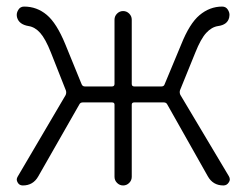

<svg xmlns="http://www.w3.org/2000/svg" viewBox="-20 -567 754 587"><path d="M530.3 -291Q528.3 -284.2 531.2 -277.3L679.7 -28.3Q682.6 -23.4 682.6 -18.6Q682.6 -13.7 679.7 -9.8Q673.8 0 663.1 0Q630.9 0 615.2 -28.3L491.2 -248Q488.3 -253.9 480.5 -253.9H390.6Q382.8 -253.9 382.8 -247.1V-26.4Q382.8 -15.6 375 -7.8Q367.2 0 356.4 0Q345.7 0 337.9 -7.8Q330.1 -15.6 330.1 -26.4V-247.1Q330.1 -253.9 322.3 -253.9H233.4Q225.6 -253.9 222.7 -248L96.7 -27.3Q81.1 0 49.8 0Q39.1 0 34.2 -8.8Q31.2 -13.7 31.2 -18.1Q31.2 -22.5 34.2 -27.3L180.7 -276.4Q183.6 -283.2 181.6 -290L135.7 -406.2Q119.1 -448.2 103 -466.3Q86.9 -484.4 67.4 -487.3Q38.1 -492.2 32.2 -513.7Q31.2 -517.6 31.2 -521.5Q31.2 -529.3 36.1 -537.1Q42 -546.9 53.7 -546.9Q92.8 -546.9 123 -521.5Q153.3 -496.1 179.7 -431.6L229.5 -309.6Q232.4 -302.7 239.3 -302.7H322.3Q330.1 -302.7 330.1 -310.5V-506.8Q330.1 -517.6 337.9 -525.4Q345.7 -533.2 356.4 -533.2Q367.2 -533.2 375 -525.4Q382.8 -517.6 382.8 -506.8V-310.5Q382.8 -302.7 390.6 -302.7H473.6Q481.4 -302.7 483.4 -309.6L534.2 -431.6Q559.6 -495.1 589.8 -520.5Q621.1 -546.9 659.2 -546.9Q670.9 -546.9 676.8 -537.1Q681.6 -529.3 681.6 -521.5Q681.6 -517.6 680.7 -513.7Q675.8 -491.2 646.5 -487.3Q627 -484.4 610.4 -466.3Q593.8 -448.2 577.1 -406.2Z"/></svg>

Font: Gen Jyuu Gothic Light
Style: Regular
Weight: 200
Designer: [Source Han Sans]
Ryoko NISHIZUKA  (kana & ideographs); Paul D. Hunt (Latin, Greek & Cyrillic); Wenlong ZHANG  (bopomofo
Version: Version 1.002.20150607